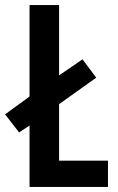

<svg xmlns="http://www.w3.org/2000/svg" viewBox="-35 -734 462 754"><path d="M81 0V-241L40 -214L-15 -285L81 -355V-714H197V-438L289 -501L343 -429L197 -325V-103H389V0Z"/></svg>

Font: Noto Sans Khmer UI ExtraCondensed SemiBold
Style: Regular
Weight: 600
Width: 2
Designer: Danh Hong and the Monotype Design Team
Foundry: Monotype Imaging Inc.
Version: Version 2.002; ttfautohint (v1.8.4.7-5d5b)